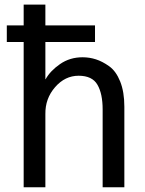

<svg xmlns="http://www.w3.org/2000/svg" viewBox="-20 -792 614 812"><path d="M8.8 -614.3V-684.6H80.1V-772.5H171.9V-684.6H381.8V-614.3H171.9V-457H172.9Q192.4 -492.2 233.9 -521Q275.4 -549.8 329.1 -549.8Q358.4 -549.8 385.7 -541Q413.1 -532.2 441.9 -511.7Q470.7 -491.2 488.3 -447.3Q505.9 -403.3 505.9 -340.8V0H414.1V-329.1Q414.1 -395.5 392.1 -433.6Q370.1 -471.7 312.5 -471.7Q254.9 -471.7 212.9 -423.3Q170.9 -375 171.9 -309.6V0H80.1V-614.3Z"/></svg>

Font: Gothic A1 Medium
Style: Regular
Weight: 500
Designer: HanYang I&C Co.,Ltd.
Foundry: HanYang I&C Co.,Ltd.
Version: Version 2.50